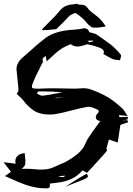

<svg xmlns="http://www.w3.org/2000/svg" viewBox="-25 -953 730 1053"><path d="M465.3 -721.2 488.3 -727.1 484.4 -730.5 454.6 -729.5ZM322.3 18.1Q328.6 17.1 332.5 10.3L292.5 13.7Q309.6 18.1 319.3 18.1ZM279.8 -414.1 333.5 -419.4 279.8 -416.5ZM209 -428.2Q240.7 -431.6 291 -441.9L317.4 -446.8Q266.1 -451.7 210.4 -451.7L184.1 -451.2Q180.2 -446.3 177.7 -439.9Q196.8 -428.2 207.5 -428.2ZM313 -756.3 351.6 -764.2V-764.6ZM226.1 80.1Q218.3 80.1 206.1 79.1H201.2Q154.3 74.2 115.2 60.3Q76.2 46.4 38.6 28.8H38.1Q20.5 20 2 12.7L35.2 -10.7L-5.4 -63.5L61 -55.2Q59.1 -62.5 59.1 -69.3Q59.1 -84.5 68.8 -95.7Q80.6 -108.9 103 -112.3L110.4 -113.3L112.3 -92.3Q114.3 -80.1 114.3 -67.9Q114.3 -60.1 113.3 -52.2Q110.4 -41.5 98.1 -29.8H97.7L94.7 -26.9Q109.4 -27.3 123 -27.3Q144.5 -27.3 163.8 -25.1Q183.1 -22.9 200.7 -22.9Q241.7 -22.9 267.1 -35.2L283.2 -42Q303.7 -52.2 317.4 -57.1Q329.1 -61.5 338.4 -66.9Q404.8 -104 431.2 -142.6Q439 -154.8 444.6 -168.7Q450.2 -182.6 458.5 -195.3Q479.5 -227.1 524.9 -289.1Q500.5 -293.5 500.5 -309.6Q500.5 -321.3 510.7 -331.5Q517.1 -338.9 517.1 -342.8Q517.1 -349.1 502 -355Q477.5 -367.2 459.5 -367.2H455.6Q412.1 -359.4 370.6 -348.1Q309.1 -331.5 275.4 -326.7Q260.3 -324.7 247.6 -324.7Q192.9 -324.7 159.7 -347.2Q126.5 -369.6 102.5 -402.8Q93.3 -413.6 81.1 -424.6Q68.8 -435.5 66.9 -437.5L70.8 -445.3Q76.2 -452.1 76.2 -457Q76.2 -470.7 70.8 -519.5Q65.4 -568.4 65.4 -573.2Q65.4 -611.3 105.5 -643.1Q129.9 -663.6 152.8 -684.6Q186.5 -715.8 225.1 -745.1Q278.8 -785.2 383.8 -790.5Q403.8 -791.5 439.5 -798.3Q462.4 -793.9 463.9 -776.9L500.5 -766.6Q542 -738.8 583 -708Q614.3 -682.6 636.7 -653.8Q639.2 -649.9 639.2 -646.5Q639.2 -643.1 636.2 -635.3Q634.8 -631.3 633.3 -622.6Q625.5 -624 616.2 -624.5Q604 -625 593.3 -628.9Q576.2 -636.7 560.1 -646.5L542 -656.7Q544.9 -664.6 544.9 -668Q544.9 -673.3 540.5 -679.2Q531.2 -693.4 454.6 -710.4L441.9 -706.5Q416.5 -697.8 399.9 -697.8Q378.4 -697.8 362.8 -710.9Q354.5 -708 337.4 -699.7Q300.3 -682.6 264.6 -647Q252.4 -635.3 231 -616.7L226.1 -645Q215.8 -641.6 210.9 -633.3Q208 -628.4 208 -624.5Q208 -621.6 211.9 -617.2Q208 -608.9 191.4 -575.7Q168.9 -534.2 153.8 -494.1Q149.9 -483.4 149.9 -477.1Q149.9 -472.2 152.3 -470.7Q157.7 -466.8 176.3 -466.8H192.4Q233.9 -468.8 274.4 -468.8Q301.3 -468.8 328.1 -467.8Q357.9 -466.8 388.7 -466.8Q399.9 -466.8 410.9 -468Q421.9 -469.2 432.1 -469.2Q447.8 -469.2 462.4 -465.8Q519 -447.8 569.8 -418Q602.5 -397.5 644.5 -359.4Q652.8 -351.6 659.7 -340.3V-339.8Q663.6 -333 675.3 -316.9L627.9 -321.8L629.9 -310.5L676.3 -312L674.8 -297.9L644.5 -292L672.4 -294.9L678.2 -282.7L635.3 -268.1L620.6 -171.4L572.8 -188L569.8 -178.7Q563.5 -157.7 558.6 -137.7Q558.6 -136.2 560.3 -133.5Q562 -130.9 562 -127.9Q562 -123.5 477.5 -32.2Q466.8 -21.5 456.5 -9.8L452.1 -5.4L427.2 -18.6Q380.4 39.1 286.6 49.3Q270 51.8 247.6 54.2Q249 59.1 249 64Q249 67.9 247.1 73.2Q245.1 80.1 226.1 80.1ZM333 71.3 387.7 36.6Q408.7 22.9 433.1 9.3L450.7 -0.5Q457 9.8 457.5 13.7Q457.5 18.6 448.7 23.9Q442.4 27.8 427.7 33.7Q413.1 39.6 386.2 50.3Q359.4 61 333 71.3ZM228 -787.1 225.6 -789.1 211.9 -787.1 204.1 -791Q236.3 -824.7 249 -836.4Q276.4 -862.3 298.8 -889.6Q307.1 -900.9 320.8 -911.6Q340.3 -927.2 381.8 -929.7Q388.7 -930.7 393.6 -932.6H395Q402.3 -927.7 416 -927.2H419.9Q443.8 -927.2 454.1 -910.6Q466.3 -893.6 493.7 -874Q515.1 -858.9 529.1 -843Q543 -827.1 555.2 -808.1Q528.3 -802.7 505.9 -801.3Q501 -801.3 501 -801.8L501.5 -802.2Q495.6 -801.3 490.7 -801.3Q481 -801.3 475.8 -804.7Q470.7 -808.1 458.5 -818.8Q430.2 -856 389.2 -881.8Q380.9 -881.3 359.9 -869.1Q351.6 -863.8 326.7 -835.4L285.2 -794.4Q282.2 -792 237.8 -788.6Q232.4 -788.6 228 -787.1Z"/></svg>

Font: Unutterable
Style: Regular
Weight: 400
Designer: GGBotNet
Foundry: f0n7.com
Version: 1.00